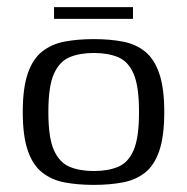

<svg xmlns="http://www.w3.org/2000/svg" viewBox="-20 -514 526 540"><path d="M244 6Q198 6 161.5 -1Q125 -8 98.5 -29Q72 -50 58 -91Q44 -132 44 -199Q44 -266 58 -307Q72 -348 98.5 -369Q125 -390 161.5 -397Q198 -404 244 -404Q289 -404 325.5 -397Q362 -390 388 -369Q414 -348 428 -307Q442 -266 442 -199Q442 -131 428 -90Q414 -49 388 -28.5Q362 -8 325.5 -1Q289 6 244 6ZM244 -33Q284 -33 312.5 -45Q341 -57 356 -92Q371 -127 371 -199Q371 -271 356 -306Q341 -341 312.5 -353Q284 -365 244 -365Q204 -365 175.5 -353Q147 -341 131.5 -306Q116 -271 116 -199Q116 -127 131.5 -92Q147 -57 175.5 -45Q204 -33 244 -33ZM132 -461V-494H354V-461Z"/></svg>

Font: Genos Thin
Style: Regular
Weight: 400
Version: Version 1.010